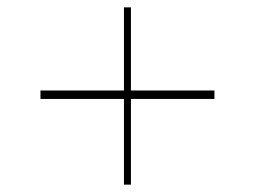

<svg xmlns="http://www.w3.org/2000/svg" viewBox="-20 -512 693 522"><path d="M90 -266V-243H317V-10H336V-243H563V-266H336V-492H317V-266Z"/></svg>

Font: Sprat Condensed Light
Style: Regular
Weight: 300
Width: 3
Designer: Ethan Nakache
Foundry: Collletttivo
Version: Version 2.000;Glyphs 3.2 (3217)